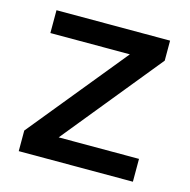

<svg xmlns="http://www.w3.org/2000/svg" viewBox="-81 -579 650 658"><g transform="rotate(15 244.0 -250.0)"><path d="M41 0V-73L323 -419H41V-500H444V-429L161 -81H446V0Z"/></g></svg>

Font: Figtree Medium
Style: Regular
Weight: 500
Designer: Erik Kennedy
Foundry: Erik Kennedy
Version: Version 2.001; ttfautohint (v1.8.4.7-5d5b);gftools[0.9.27]